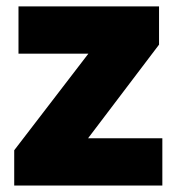

<svg xmlns="http://www.w3.org/2000/svg" viewBox="-20 -573 547 593"><path d="M481.4 -146V0H23.9V-108.9L252.9 -407.2H37.1V-553.2H471.2V-435.1L252 -146Z"/></svg>

Font: Open Sans Hebrew Extra Bold
Style: Regular
Weight: 800
Foundry: Ascender Corporation, Yanek Iontef
Version: Version 2.001;PS 002.001;hotconv 1.0.70;makeotf.lib2.5.58329